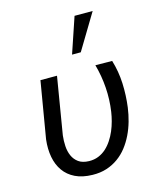

<svg xmlns="http://www.w3.org/2000/svg" viewBox="-120 -889 826 985"><g transform="rotate(-15 293.5 -396.0)"><path d="M203.6 -528.3 153.3 -225.1Q149.9 -196.8 151.6 -168.2Q153.3 -139.6 163.6 -116.5Q173.8 -93.3 194.3 -78.4Q214.8 -63.5 249.5 -62.5Q277.3 -62 300 -71.3Q322.8 -80.6 340.8 -96.9Q358.9 -113.3 373 -134.8Q387.2 -156.2 397.5 -180.4Q407.7 -204.6 414.3 -229.5Q420.9 -254.4 424.3 -277.3Q433.6 -340.3 429.2 -404.3Q424.8 -468.3 407.7 -529.3L496.6 -528.3Q515.1 -467.3 517.8 -403.6Q520.5 -339.8 512.2 -276.9Q507.3 -240.7 497.3 -205.3Q487.3 -169.9 471.7 -137.7Q456.1 -105.5 434.8 -78.1Q413.6 -50.8 385.7 -30.8Q357.9 -10.7 324 0.2Q290 11.2 249 10.3Q195.3 9.3 157.7 -9Q120.1 -27.3 97.7 -59.1Q75.2 -90.8 67.1 -133.8Q59.1 -176.8 64.9 -227.1L115.7 -528.3ZM370.1 -801.8H466.3L352.5 -612.8H306.2Z"/></g></svg>

Font: Roboto Mono
Style: Italic
Weight: 400
Designer: Google
Version: Version 2.000985; 2015; ttfautohint (v1.3)